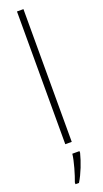

<svg xmlns="http://www.w3.org/2000/svg" viewBox="-188 -786 552 1033"><g transform="rotate(-20 88.0 -269.5)"><path d="M107 0V-760H70V0ZM129 71V61H88C84 101 62 175 48 211V221H68C95 177 117 118 129 71Z"/></g></svg>

Font: Noto Sans Devanagari UI ExtraCondensed ExtraLight
Style: Regular
Weight: 200
Width: 2
Designer: Jelle Bosma - Monotype Design Team
Foundry: Monotype Imaging Inc.
Version: Version 2.004